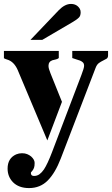

<svg xmlns="http://www.w3.org/2000/svg" viewBox="-37 -749 568 974"><path d="M203.1 -36.6 52.7 -394Q33.7 -437 -0.5 -446.8Q-9.3 -449.2 -17.1 -453.6V-490.7H261.2V-454.6Q254.9 -449.2 246.1 -447.5Q237.3 -445.8 229 -443.4Q209 -436.5 209 -415Q209 -401.4 218.8 -377.9L277.3 -232.4ZM119.6 128.4Q119.6 143.6 135.5 143.6Q151.4 143.6 163.3 134.8Q175.3 126 186 110.4Q204.1 83 227.1 22.5L376 -368.7Q389.6 -403.8 389.6 -415Q389.6 -426.3 383.8 -432.1Q377.9 -438 368.9 -441.7Q359.9 -445.3 349.4 -448Q338.9 -450.7 329.6 -454.6V-490.7H511.2V-467.8Q511.2 -456.1 503.7 -451.2Q496.1 -446.3 485.8 -441.7Q475.6 -437 464.8 -429.2Q454.1 -421.4 447.8 -404.3L271.5 54.7Q243.2 128.4 205.1 166.7Q167 205.1 110.4 205.1Q58.1 205.1 28.3 174.8Q1.5 146.5 1.5 106.4Q1.5 53.7 44.9 34.2Q59.1 28.3 74.5 28.3Q89.8 28.3 101.1 33Q112.3 37.6 121.1 44.9Q138.7 61 138.7 77.4Q138.7 93.8 135.7 101.6Q132.8 109.4 129.2 114.5Q125.5 119.6 122.6 122.6Q119.6 125.5 119.6 128.4ZM117.7 -546.9 260.7 -696.8Q292 -729 322.8 -729Q353 -729 367.7 -704.6Q372.1 -696.8 372.1 -687Q372.1 -668.9 363.8 -660.6Q353 -649.4 330.1 -636.2L177.7 -546.9Z"/></svg>

Font: Stardos Stencil
Style: Bold
Weight: 700
Designer: vernon adams
Foundry: vernon adams
Version: Version 1.000